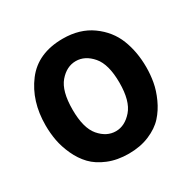

<svg xmlns="http://www.w3.org/2000/svg" viewBox="-140 -730 880 883"><g transform="rotate(-30 300.5 -288.0)"><path d="M176.8 -287.1Q176.8 -189.5 214.4 -145.5Q252 -101.6 300.8 -101.6Q348.6 -101.6 387.2 -146Q425.8 -190.4 425.8 -287.1Q425.8 -384.8 387.7 -429.2Q349.6 -473.6 300.8 -473.6Q252 -473.6 214.4 -429.7Q176.8 -385.7 176.8 -287.1ZM33.2 -287.1Q33.2 -415 100.6 -503.9Q168 -592.8 300.8 -592.8Q390.6 -592.8 453.1 -547.9Q515.6 -502.9 542 -436Q568.4 -369.1 568.4 -287.1Q568.4 -248 561.5 -209.5Q554.7 -170.9 535.6 -128.9Q516.6 -86.9 487.8 -55.2Q459 -23.4 410.6 -2.9Q362.3 17.6 300.8 17.6Q240.2 17.6 192.4 -2Q144.5 -21.5 115.2 -52.2Q85.9 -83 66.9 -124.5Q47.9 -166 40.5 -205.6Q33.2 -245.1 33.2 -287.1Z"/></g></svg>

Font: Gothic A1 ExtraBold
Style: Regular
Weight: 800
Designer: HanYang I&C Co.,Ltd.
Foundry: HanYang I&C Co.,Ltd.
Version: Version 2.50